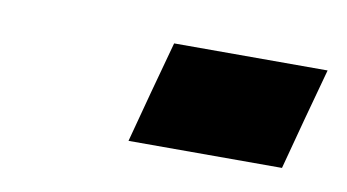

<svg xmlns="http://www.w3.org/2000/svg" viewBox="-31 -678 418 231"><g transform="rotate(10 177.5 -562.5)"><path d="M133.8 -500H321.3Q326.7 -520.5 337.9 -562.3Q349.1 -604 355 -625H167.5Q161.6 -604 150.4 -562.3Q139.2 -520.5 133.8 -500Z"/></g></svg>

Font: Faithful 32x
Style: SemiboldOblique
Weight: 400
Foundry: Faithful Resource Pack
Version: Version 1.0; January 27, 2023